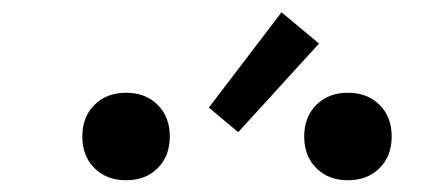

<svg xmlns="http://www.w3.org/2000/svg" viewBox="-20 -1040 707 320"><path d="M507.2 -865.2Q527.3 -885.4 559.9 -885.4Q592.4 -885.4 612.6 -865.2Q632.8 -845.1 632.8 -812.5Q632.8 -779.9 612.6 -759.8Q592.4 -739.6 559.9 -739.6Q527.3 -739.6 507.2 -759.8Q487 -779.9 487 -812.5Q487 -845.1 507.2 -865.2ZM137.4 -865.2Q157.6 -885.4 190.1 -885.4Q222.7 -885.4 242.8 -865.2Q263 -845.1 263 -812.5Q263 -779.9 242.8 -759.8Q222.7 -739.6 190.1 -739.6Q157.6 -739.6 137.4 -759.8Q117.2 -779.9 117.2 -812.5Q117.2 -845.1 137.4 -865.2ZM449.2 -1019.5 511.7 -967.4 377 -819.7 328.1 -860.7Z"/></svg>

Font: Monoid
Style: Regular
Weight: 400
Width: 4
Monospace: yes
Designer: Andreas Larsen (@larsenwork)
Version: Version 0.61